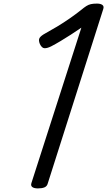

<svg xmlns="http://www.w3.org/2000/svg" viewBox="-20 -1035 597 1069"><path d="M191 14Q170 14 160 6.5Q150 -1 155 -16L433 -881Q404 -861 374.5 -842Q345 -823 317.5 -806.5Q290 -790 265 -777Q243 -766 228 -766.5Q213 -767 202 -790Q193 -812 200.5 -824Q208 -836 232 -849Q263 -866 298 -887Q333 -908 367.5 -932Q402 -956 431 -979Q449 -994 461 -1001.5Q473 -1009 486 -1012Q499 -1015 520 -1015Q540 -1015 550 -1007.5Q560 -1000 555 -985L246 -14Q242 2 228 8Q214 14 191 14Z"/></svg>

Font: Playwrite NZ
Style: Regular
Weight: 400
Designer: Veronika Burian, José Scaglione
Foundry: TypeTogether
Version: Version 1.002